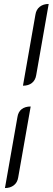

<svg xmlns="http://www.w3.org/2000/svg" viewBox="-20 -797 266 970"><path d="M159 -723Q163 -749 181 -763Q199 -777 226 -777L163 -418Q159 -392 141.5 -378Q124 -364 96 -364ZM68 -205Q72 -232 89.5 -245.5Q107 -259 135 -259L72 99Q68 125 50 139Q32 153 5 153Z"/></svg>

Font: K2D ExtraLight
Style: Italic
Weight: 275
Italic angle: -10°
Designer: Katatrad Aksorn Co.,Ltd.
Foundry: Cadson Demak Co.,Ltd.
Version: Version 1.000; ttfautohint (v1.6)